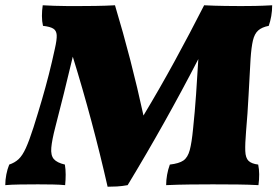

<svg xmlns="http://www.w3.org/2000/svg" viewBox="-56 -699 1052 728"><path d="M352 9Q295 -242 220 -484Q204 -416 186 -344Q168 -272 154 -218Q141 -168 138.5 -139Q136 -110 148 -96Q160 -82 190 -75Q193 -57 193 -37Q193 -17 191 3Q171 1 144 0.5Q117 0 88 0Q54 0 20 0.5Q-14 1 -36 3Q-36 -17 -32 -37.5Q-28 -58 -21 -75Q0 -82 14.5 -95.5Q29 -109 42 -137.5Q55 -166 71 -216Q89 -273 103 -321Q117 -369 129 -416Q141 -463 152 -514Q160 -549 159 -566Q158 -583 146 -590.5Q134 -598 107 -601Q103 -618 103 -638.5Q103 -659 106 -679Q124 -678 150 -677Q176 -676 201 -676Q226 -676 240 -676Q267 -676 305 -676.5Q343 -677 380 -679Q411 -576 438 -471.5Q465 -367 488 -261Q550 -364 607 -468.5Q664 -573 718 -679Q759 -677 797.5 -676.5Q836 -676 857 -676Q884 -676 911.5 -676.5Q939 -677 976 -679Q976 -658 972.5 -638Q969 -618 963 -601Q937 -596 923 -583.5Q909 -571 903 -545.5Q897 -520 894 -475Q890 -407 886.5 -338Q883 -269 877 -201Q873 -153 874 -126.5Q875 -100 886.5 -89Q898 -78 923 -75Q930 -41 924 3Q887 1 845.5 0.5Q804 0 751 0Q712 0 665 0.5Q618 1 574 3Q574 -16 577.5 -36Q581 -56 588 -75Q623 -79 639.5 -90.5Q656 -102 663.5 -130Q671 -158 676 -210Q683 -276 687.5 -342Q692 -408 696 -475Q571 -233 428 3Q406 7 387.5 8Q369 9 352 9Z"/></svg>

Font: Vollkorn Black
Style: Italic
Weight: 900
Italic angle: -11°
Designer: Friedrich Althausen
Foundry: Friedrich Althausen
Version: Version 5.000; ttfautohint (v1.8.3)